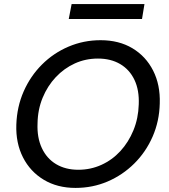

<svg xmlns="http://www.w3.org/2000/svg" viewBox="-20 -909 828 941"><path d="M350 12Q261 12 194.5 -28Q128 -68 92.5 -138Q57 -208 60 -298Q63 -386 96 -461Q129 -536 185.5 -592.5Q242 -649 316 -680.5Q390 -712 473 -712Q563 -712 629 -672.5Q695 -633 730.5 -563Q766 -493 763 -402Q761 -315 728 -239.5Q695 -164 638 -107.5Q581 -51 507.5 -19.5Q434 12 350 12ZM364 -77Q424 -77 477 -101Q530 -125 570 -168.5Q610 -212 634 -270.5Q658 -329 660 -397Q663 -467 639 -517.5Q615 -568 569 -595Q523 -622 460 -622Q399 -622 346.5 -598Q294 -574 253.5 -531Q213 -488 189 -430Q165 -372 164 -304Q161 -235 185 -183.5Q209 -132 255 -104.5Q301 -77 364 -77ZM317 -816 331 -889H688L676 -816Z"/></svg>

Font: DM Sans 17pt Medium
Style: Italic
Weight: 500
Italic angle: -10°
Version: Version 4.004;gftools[0.9.30]